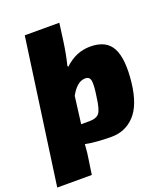

<svg xmlns="http://www.w3.org/2000/svg" viewBox="-179 -808 952 1096"><g transform="rotate(-20 297.0 -260.0)"><path d="M270 -453 273 -446Q342 -512 429 -512Q527 -512 562 -444.5Q597 -377 581 -236Q566 -106 509.5 -46Q453 14 369 14Q277 14 211 1Q207 59 202 85L188 180H-22L101 -700H311L297 -596Q287 -521 270 -453ZM230 -113H278Q323 -113 340 -134.5Q357 -156 366 -230Q376 -292 372.5 -321.5Q369 -351 341 -351Q291 -351 251 -278Z"/></g></svg>

Font: Exo 2.0 Black
Style: Italic
Weight: 900
Italic angle: -8°
Designer: Natanael Gama
Version: Version 1.001;PS 001.001;hotconv 1.0.70;makeotf.lib2.5.58329